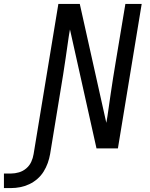

<svg xmlns="http://www.w3.org/2000/svg" viewBox="-144 -755 764 977"><path d="M-124 202V128H-88Q-68 128 -47.5 122Q-27 116 -10.5 102Q6 88 15 68.5Q24 49 27 29L153 -735H262L397 -130Q399 -138 400 -147Q401 -156 403 -165L419 -276Q425 -317 431.5 -358.5Q438 -400 445 -441L494 -735H577L456 0H347L219 -574L212 -605Q210 -597 209 -588Q208 -579 206 -570L190 -459Q184 -418 177.5 -376.5Q171 -335 164 -294L111 29Q107 52 99 74.5Q91 97 78 118Q65 139 46 155.5Q27 172 4.5 182.5Q-18 193 -41.5 197.5Q-65 202 -88 202Z"/></svg>

Font: Iosevka SS04 Extended
Style: Italic
Weight: 400
Width: 7
Italic angle: -9°
Monospace: yes
Designer: Belleve Invis
Foundry: Belleve Invis
Version: Version 19.0.0; ttfautohint (v1.8.4)